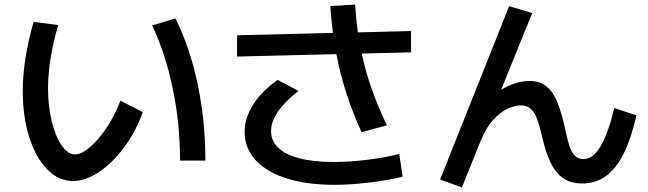

<svg xmlns="http://www.w3.org/2000/svg" viewBox="-20 -787 2852 845"><path d="M80.1 -385.7Q80.1 -523.4 127.9 -690.4L236.3 -676.8Q191.4 -524.4 191.4 -397.5Q191.4 -319.3 207.8 -252.7Q224.1 -186 251.7 -146.7Q279.3 -107.4 310.5 -107.4Q339.4 -107.4 377.7 -140.9Q416 -174.3 451.9 -229Q487.8 -283.7 509.8 -343.8L608.4 -293.9Q578.6 -210 527.6 -140.4Q476.6 -70.8 416.5 -30.5Q356.4 9.8 300.8 9.8Q238.3 9.8 187.7 -41.7Q137.2 -93.3 108.6 -183.6Q80.1 -273.9 80.1 -385.7ZM649.4 -674.8 752 -706.1Q815.9 -578.1 849.9 -417.2Q883.8 -256.3 883.8 -80.1H772.5Q772.5 -241.2 740.2 -397.2Q708 -553.2 649.4 -674.8Z M1056.6 -207Q1056.6 -268.1 1094.5 -327.1Q1132.3 -386.2 1202.1 -435.5L1293.9 -386.7Q1234.9 -341.8 1203.9 -296.6Q1172.9 -251.5 1172.9 -210Q1172.9 -167 1204.8 -136.5Q1236.8 -106 1298.6 -90.1Q1360.4 -74.2 1448.2 -74.2Q1518.6 -74.2 1593.5 -83.3Q1668.5 -92.3 1737.3 -109.4L1752 -8.8Q1676.3 8.3 1597.9 17.3Q1519.5 26.4 1450.2 26.4Q1330.1 26.4 1241.2 -2Q1152.3 -30.3 1104.5 -82.8Q1056.6 -135.3 1056.6 -207ZM1023.4 -631.8 1445.3 -642.1Q1437.5 -700.2 1433.6 -760.7L1543 -766.6Q1546.9 -701.2 1555.2 -644.5L1789.1 -650.4V-556.6L1571.8 -551.3Q1588.9 -472.2 1616.2 -394.8Q1643.6 -317.4 1682.6 -235.4L1571.3 -205.1Q1494.1 -372.6 1460.4 -548.8L1023.4 -538.1Z M1917 2.9 2220.7 -759.8 2322.3 -729.5 2185.5 -392.1Q2251.5 -430.7 2310.5 -430.7Q2356.4 -430.7 2386 -405.8Q2415.5 -380.9 2433.8 -335.2Q2452.1 -289.6 2467.8 -216.8Q2477.5 -169.9 2486.3 -143.6Q2495.1 -117.2 2509.5 -102.1Q2523.9 -86.9 2547.9 -86.9Q2588.9 -86.9 2622.1 -141.4Q2655.3 -195.8 2683.6 -311.5L2781.2 -279.3Q2757.3 -175.8 2724.1 -109.6Q2690.9 -43.5 2646 -11.5Q2601.1 20.5 2542 20.5Q2490.7 20.5 2457 -3.9Q2423.3 -28.3 2402.1 -73.5Q2380.9 -118.7 2365.2 -188.5Q2354 -236.3 2343.8 -263.9Q2333.5 -291.5 2316.7 -307.4Q2299.8 -323.2 2273.4 -323.2Q2245.6 -323.2 2213.4 -308.1Q2181.2 -293 2149.9 -258.5Q2118.7 -224.1 2096.7 -169.9L2012.7 38.1Z"/></svg>

Font: Pretendard JP SemiBold
Style: Regular
Weight: 600
Designer: Base glyphs from Inter by Rasmus Andersson; Hangeul glyphs from Noto Sans CJK(Source Han Sans) by Jang Soo-young and Kan
Foundry: Kil Hyung-jin
Version: Version 1.309